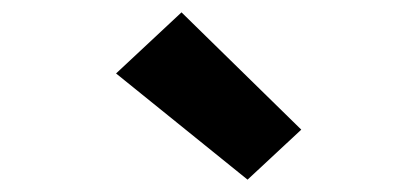

<svg xmlns="http://www.w3.org/2000/svg" viewBox="-20 -830 640 311"><path d="M381 -539 168 -711 274 -810 468 -620Z"/></svg>

Font: Iosevka SS04 Heavy Extended
Style: Italic
Weight: 900
Width: 7
Italic angle: -9°
Monospace: yes
Designer: Belleve Invis
Foundry: Belleve Invis
Version: Version 19.0.0; ttfautohint (v1.8.4)